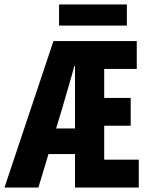

<svg xmlns="http://www.w3.org/2000/svg" viewBox="-23 -835 643 855"><path d="M255 -356 227 -263H311V-541H308Q295 -492 281 -445.5Q267 -399 255 -356ZM-3 0 215 -652H586V-528H441V-399H559V-275H441V-124H595V0H311V-149H193L148 0ZM240 -721V-815H542V-721Z"/></svg>

Font: Source Code Pro
Style: Bold
Weight: 700
Monospace: yes
Designer: Paul D. Hunt, Teo Tuominen
Foundry: Adobe Systems Incorporated
Version: Version 2.030;PS 1.000;hotconv 16.6.51;makeotf.lib2.5.65220